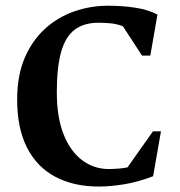

<svg xmlns="http://www.w3.org/2000/svg" viewBox="-20 -648 639 683"><path d="M331.9 15.6Q242.1 15.6 176.7 -19.1Q111.3 -53.8 76.1 -122.9Q41 -192 41 -294Q41 -378.5 67.4 -440.9Q93.8 -503.2 139.2 -544.8Q184.6 -586.4 242.7 -607Q300.7 -627.6 364.1 -627.6Q417.1 -627.6 462.7 -620.4Q508.4 -613.2 540.1 -596.1L514.7 -450.3H485.2L416.9 -555Q394.7 -563.1 373.1 -565.1Q351.4 -567.1 329.9 -567.1Q278.6 -567.1 245.7 -542.4Q212.9 -517.8 197.5 -463.4Q182.1 -409 182.1 -319.9Q182.1 -231.1 206.2 -170.2Q230.4 -109.4 272.2 -78.1Q314 -46.7 367 -46.7Q381 -46.7 400.8 -48.2Q420.6 -49.7 433.6 -52.7L524 -180.7H552.6L524.7 -21.1Q467.9 0.5 418.6 8.1Q369.4 15.6 331.9 15.6Z"/></svg>

Font: Ancizar Serif Light
Style: Regular
Weight: 300
Designer: Cesar Puertas, Viviana Monsalve, Julian Moncada, Julian Prieto, Jose Castro, Felipe Aragon, Mariel Hernandez, Sara Alarc
Version: Version 8.100